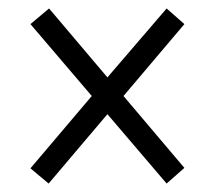

<svg xmlns="http://www.w3.org/2000/svg" viewBox="-20 -585 505 454"><path d="M95 -151 52 -187 197 -358 52 -528 96 -565 234 -402 374 -565 416 -528 272 -358 416 -188 374 -151 234 -315Z"/></svg>

Font: Noto Serif Ethiopic Condensed
Style: Regular
Weight: 400
Width: 3
Designer: Monotype Design Team
Foundry: Monotype Imaging Inc.
Version: Version 2.102; ttfautohint (v1.8.4.7-5d5b)